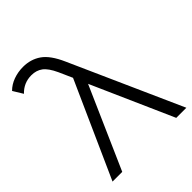

<svg xmlns="http://www.w3.org/2000/svg" viewBox="-243 -870 993 993"><g transform="rotate(-45 253.5 -373.5)"><path d="M93 -747Q149 -747 191.5 -717.5Q234 -688 268 -611L541 0H467L269 -447L72 0H1L236 -524L203 -598Q180 -648 154.5 -667Q129 -686 93 -686Q37 -686 -2 -645L-35 -699Q-11 -723 22.5 -735Q56 -747 93 -747Z"/></g></svg>

Font: Montserrat
Style: Regular
Weight: 400
Designer: Julieta Ulanovsky
Foundry: Julieta Ulanovsky
Version: Version 9.000; ttfautohint (v1.8.4.7-5d5b)